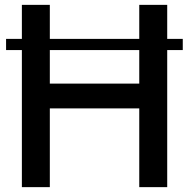

<svg xmlns="http://www.w3.org/2000/svg" viewBox="-20 -770 778 790"><path d="M732 -610V-564H668V0H553V-324H185V0H70V-564H5V-610H70V-750H185V-610H553V-750H668V-610ZM553 -426V-564H185V-426Z"/></svg>

Font: Orkney Medium
Style: Regular
Weight: 500
Designer: Samuel Oakes and Alfredo Marco Pradil
Foundry: Alfredo Marco Pradil
Version: 1.0; ttfautohint (v1.5)